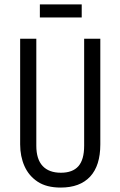

<svg xmlns="http://www.w3.org/2000/svg" viewBox="-20 -835 544 867"><path d="M254 12Q190 12 150 -14.5Q110 -41 90.5 -85Q71 -129 71 -183V-660H144V-177Q144 -116 172.5 -85.5Q201 -55 255 -55Q308 -55 334 -84.5Q360 -114 360 -177V-660H433V-183Q433 -87 387 -37.5Q341 12 254 12ZM160 -756V-815H349V-756Z"/></svg>

Font: Bricolage Grotesque 12pt Condensed Light
Style: Regular
Weight: 300
Width: 3
Designer: Mathieu Triay
Foundry: Atelier Triay
Version: Version 1.001; ttfautohint (v1.8.4.7-5d5b);gftools[0.9.33.de